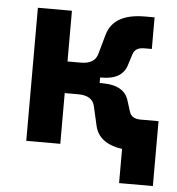

<svg xmlns="http://www.w3.org/2000/svg" viewBox="-49 -566 684 744"><g transform="rotate(5 293.0 -194.0)"><path d="M68.8 0V-517.6H201.2V-320.3H253.4Q307.1 -320.3 317.9 -360.4L339.4 -437Q363.3 -520 484.9 -520H522.5V-397H493.2Q458 -397 449.7 -370.6L436.5 -329.1Q419.9 -269.5 337.9 -269.5H332.5V-248H342.8Q429.7 -248 446.3 -188.5L459.5 -147Q467.8 -120.6 502.9 -120.6H572.8V131.8H441.4V-1Q351.1 -14.2 335.4 -80.6L317.9 -157.2Q308.6 -197.3 253.4 -197.3H201.2V0Z"/></g></svg>

Font: Cascadia Code NF
Style: Bold
Weight: 700
Monospace: yes
Designer: Aaron Bell
Foundry: Saja Typeworks
Version: Version 2404.023; ttfautohint (v1.8.4)